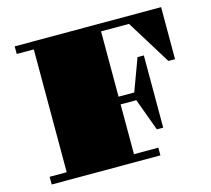

<svg xmlns="http://www.w3.org/2000/svg" viewBox="-100 -811 1019 929"><g transform="rotate(-15 409.5 -346.0)"><path d="M48.3 -38.6H133.8V-653.8H48.3V-691.9H781.7V-431.2H748.5L610.8 -653.8H470.7V-326.7H549.3L608.9 -487.8H640.6V-126H608.9L549.3 -288.1H470.7V-38.6H592.8V0H48.3Z"/></g></svg>

Font: GravitasOne
Style: Regular
Weight: 400
Designer: Riccardo De Franceschi
Foundry: Sorkin Type Co.
Version: Version 1.001